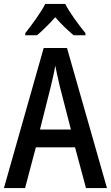

<svg xmlns="http://www.w3.org/2000/svg" viewBox="-20 -960 566 980"><path d="M313 -940H211C190 -898 144 -835 109 -791V-780H169C195 -802 230 -836 262 -872C293 -836 327 -804 356 -780H416V-791C380 -835 335 -896 313 -940ZM419 0H526L322 -715H203L0 0H108L163 -208H363ZM286 -516 342 -299H184L239 -517C246 -547 257 -592 262 -625C268 -594 278 -551 286 -516Z"/></svg>

Font: Noto Sans Gujarati UI Condensed Medium
Style: Regular
Weight: 500
Width: 3
Designer: Jelle Bosma - Monotype Design Team, Universal Thirst
Foundry: Monotype Imaging Inc.
Version: Version 2.106